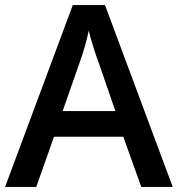

<svg xmlns="http://www.w3.org/2000/svg" viewBox="-20 -737 701 757"><path d="M394 -717H267L0 0H123L193 -198H466L537 0H661ZM292 -485Q315 -547 330 -616Q334 -597 347 -555Q360 -513 368 -493L435 -299H227Z"/></svg>

Font: OpenSansMMV
Style: Semibold
Weight: 600
Designer: Steve Matteson
Foundry: Ascender Corporation
Version: Version 6.000